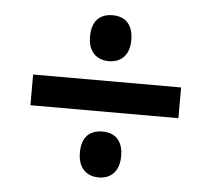

<svg xmlns="http://www.w3.org/2000/svg" viewBox="-42 -642 614 579"><g transform="rotate(5 265.0 -352.5)"><path d="M277 -459C312 -459 339 -481 339 -528C339 -578 312 -598 277 -598C240 -598 214 -578 214 -528C214 -481 241 -459 277 -459ZM53 -306H501V-399H53ZM277 -107C312 -107 339 -129 339 -177C339 -226 312 -246 277 -246C240 -246 214 -226 214 -177C214 -129 241 -107 277 -107Z"/></g></svg>

Font: Noto Sans SemiCondensed SemiBold
Style: Italic
Weight: 600
Width: 4
Italic angle: -12°
Designer: Monotype Design Team
Foundry: Monotype Imaging Inc.
Version: Version 2.013